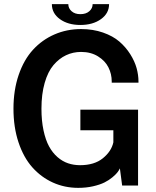

<svg xmlns="http://www.w3.org/2000/svg" viewBox="-20 -887 746 918"><path d="M228 -867.2H306.6Q306.6 -847.2 322.3 -833.3Q337.9 -819.3 364.3 -819.3Q391.1 -819.3 407 -833.3Q422.9 -847.2 422.9 -867.2H501.5Q501.5 -823.2 462.6 -795.4Q423.8 -767.6 364.3 -767.6Q305.2 -767.6 266.6 -795.4Q228 -823.2 228 -867.2ZM354 11.2Q289.1 11.2 232.9 -14.2Q176.8 -39.6 134.8 -86.7Q92.8 -133.8 68.6 -206.1Q44.4 -278.3 44.4 -367.2Q44.4 -456.1 69.3 -528.8Q94.2 -601.6 137.9 -649.2Q181.6 -696.8 240.5 -722.4Q299.3 -748 367.7 -748Q424.8 -748 472.4 -731.4Q520 -714.8 550.8 -688.2Q581.5 -661.6 602.8 -627.9Q624 -594.2 633.1 -561.3Q642.1 -528.3 642.1 -497.6V-491.7H514.2V-497.6Q514.2 -533.2 498.5 -564.7Q482.9 -596.2 448.7 -617.4Q414.6 -638.7 367.7 -638.7Q329.1 -638.7 295.9 -623Q262.7 -607.4 235.8 -575.9Q209 -544.4 193.6 -490.7Q178.2 -437 178.2 -367.2Q178.2 -310.1 188 -263.9Q197.8 -217.8 214.6 -187Q231.4 -156.2 255.1 -135.7Q278.8 -115.2 305.7 -106.2Q332.5 -97.2 362.8 -97.2Q431.2 -97.2 471.9 -130.4Q512.7 -163.6 522 -206.5V-264.2H364.3V-362.8H640.1V0H564L553.2 -82Q549.8 -73.7 541.7 -63.2Q533.7 -52.7 517.3 -39.1Q501 -25.4 479.5 -14.6Q458 -3.9 425 3.7Q392.1 11.2 354 11.2Z"/></svg>

Font: Epilogue SemiBold
Style: Regular
Weight: 600
Designer: Tyler Finck
Foundry: Etcetera Type Co
Version: Version 2.112